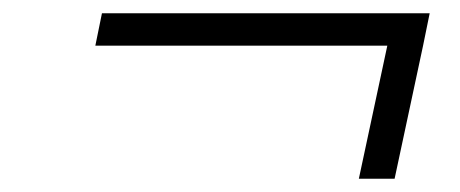

<svg xmlns="http://www.w3.org/2000/svg" viewBox="-20 -550 695 290"><path d="M124 -481 134 -530H629L619 -481L576 -280H522L565 -481Z"/></svg>

Font: Be Vietnam Pro ExtraLight
Style: Italic
Weight: 200
Italic angle: -12°
Designer: Lam Bao, Tony Le, Vietanh Nguyen
Foundry: Yellow Type Foundry
Version: Version 1.002; ttfautohint (v1.8.3)